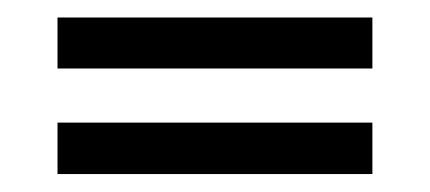

<svg xmlns="http://www.w3.org/2000/svg" viewBox="-20 -440 481 215"><path d="M397 -363.3H44.4V-420.4H397ZM397 -245.1H44.4V-302.7H397Z"/></svg>

Font: Agdasima
Style: Regular
Weight: 400
Width: 3
Designer: The DocRepair Project, Patric King
Foundry: Google
Version: Version 2.002